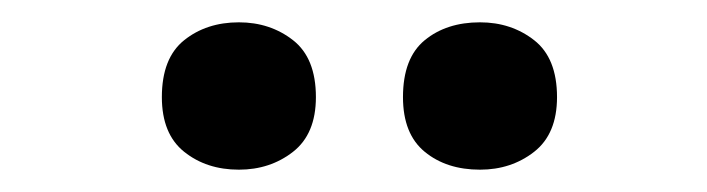

<svg xmlns="http://www.w3.org/2000/svg" viewBox="-20 -773 633 172"><path d="M125 -686Q125 -721 145 -737Q165 -753 194 -753Q222 -753 242.5 -737Q263 -721 263 -686Q263 -653 242.5 -637Q222 -621 194 -621Q165 -621 145 -637Q125 -653 125 -686ZM341 -686Q341 -721 360.5 -737Q380 -753 410 -753Q438 -753 458.5 -737Q479 -721 479 -686Q479 -653 458.5 -637Q438 -621 410 -621Q380 -621 360.5 -637Q341 -653 341 -686Z"/></svg>

Font: Noto Sans Symbols
Style: Bold
Weight: 700
Version: Version 2.002